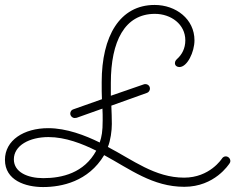

<svg xmlns="http://www.w3.org/2000/svg" viewBox="-49 -740 970 776"><path d="M879 -80C881 -83 882 -86 882 -89C882 -99 874 -108 863 -108C857 -108 851 -104 848 -99C847 -98 799 -22 695 -22C577 -22 487 -94 387 -146C398 -173 403 -212 403 -239C403 -264 402 -286 401 -313L546 -365C553 -368 557 -375 557 -382C557 -393 548 -400 539 -400C537 -400 534 -400 532 -399L399 -353C399 -368 399 -385 399 -405C399 -573 455 -684 577 -684C642 -684 700 -642 700 -577C700 -544 686 -519 667 -502C663 -498 658 -493 658 -485C658 -474 667 -469 676 -469C708 -469 737 -530 737 -577C737 -663 662 -720 576 -720C435 -720 362 -594 362 -408C362 -380 362 -358 363 -339L247 -298C240 -296 235 -289 235 -281C235 -271 244 -263 253 -263C255 -263 259 -264 261 -264L365 -301C366 -285 366 -271 366 -254C366 -208 362 -188 354 -164C295 -193 220 -222 146 -222C47 -222 -29 -173 -29 -94C-29 -11 54 16 125 16C200 16 308 -6 372 -113C477 -56 568 15 696 15C819 15 876 -76 879 -80ZM340 -131C291 -41 202 -20 126 -20C63 -20 7 -44 7 -96C7 -152 70 -186 147 -186C215 -186 284 -159 340 -131Z"/></svg>

Font: Sacramento
Style: Regular
Weight: 400
Designer: Astigmatic (AOETI)
Foundry: Astigmatic (AOETI)
Version: Version 1.000